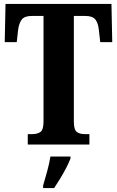

<svg xmlns="http://www.w3.org/2000/svg" viewBox="-20 -734 594 975"><path d="M121 0V-53H145Q170 -53 185.5 -64Q201 -75 201 -118V-653H141Q104 -653 90 -634Q76 -615 72 -582L65 -520H4L8 -714H546L550 -520H489L482 -582Q479 -615 465 -634Q451 -653 414 -653H355V-118Q355 -75 370 -64Q385 -53 409 -53H434V0ZM199 208Q208 178 219.5 136Q231 94 236 61H338V71Q330 92 316 119Q302 146 285.5 173Q269 200 255 221H199Z"/></svg>

Font: Noto Serif ExtraCondensed ExtraBold
Style: Regular
Weight: 800
Width: 2
Designer: Monotype Design Team
Foundry: Monotype Imaging Inc.
Version: Version 2.013; ttfautohint (v1.8.4.7-5d5b)